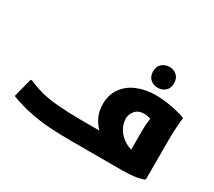

<svg xmlns="http://www.w3.org/2000/svg" viewBox="-145 -1073 1501 1349"><g transform="rotate(30 605.5 -398.0)"><path d="M549 0Q457 0 366 -5.5Q275 -11 168 -36Q149 -41 125 -48Q101 -55 79.5 -62Q58 -69 45 -75L85 -230H96Q107 -225 126.5 -217.5Q146 -210 165.5 -204Q185 -198 196 -194Q249 -179 313 -172.5Q377 -166 439.5 -164Q502 -162 549 -162H748L706 -138Q665 -172 637 -221.5Q609 -271 609 -336Q609 -412 647.5 -466Q686 -520 752.5 -548Q819 -576 904 -576Q957 -576 1021 -565Q1085 -554 1143 -534L1147 -526Q1143 -508 1141 -478Q1139 -448 1137.5 -417Q1136 -386 1136 -366V-32L1132 -24Q1102 -12 1058 -6Q1014 0 951 0ZM800 -328Q800 -285 824.5 -245Q849 -205 893 -178.5Q937 -152 993 -150L942 -90V-315Q942 -358 946.5 -388.5Q951 -419 957 -445L973 -404Q966 -406 954.5 -410.5Q943 -415 928.5 -418.5Q914 -422 895 -422Q850 -422 825 -393.5Q800 -365 800 -328ZM885 -627Q850 -627 825 -649Q800 -671 800 -711Q800 -752 825 -774Q850 -796 885 -796Q921 -796 945.5 -774Q970 -752 970 -711Q970 -671 945.5 -649Q921 -627 885 -627Z"/></g></svg>

Font: Kufam ExtraBold
Style: Italic
Weight: 800
Italic angle: -11°
Designer: Artur Schmal
Foundry: Original Type
Version: Version 1.301; ttfautohint (v1.8.3)